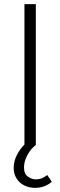

<svg xmlns="http://www.w3.org/2000/svg" viewBox="-20 -700 290 927"><path d="M100 -4Q77 18 61.5 48.5Q46 79 46 111Q46 139 59.5 161Q73 183 96.5 195Q120 207 150 207Q175 207 196 198.5Q217 190 230 177L208 145Q196 155 182.5 160.5Q169 166 153 166Q134 166 115 153Q96 140 96 110Q96 89 103 69.5Q110 50 122.5 32Q135 14 153 0ZM153 0V-680H98V0Z"/></svg>

Font: Catamaran ExtraLight
Style: Regular
Weight: 250
Designer: Pria Ravichandran
Version: Version 2.000